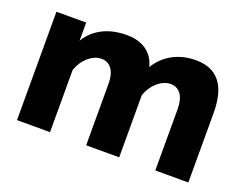

<svg xmlns="http://www.w3.org/2000/svg" viewBox="-89 -704 1113 874"><g transform="rotate(20 467.5 -267.5)"><path d="M857 -469Q818 -535 729 -535Q666 -535 617 -508.5Q568 -482 538 -433Q527 -478 493 -505Q455 -535 393 -535Q327 -535 277.5 -510Q228 -485 199 -437V-525H55V0H215V-301Q229 -342 259 -368Q289 -394 322 -394Q353 -394 371.5 -369.5Q390 -345 390 -295V0H550V-301Q563 -340 594 -368Q625 -394 657 -394Q688 -394 706.5 -369.5Q725 -345 725 -295V0H885V-336Q885 -420 857 -469Z"/></g></svg>

Font: RT Raleway ExtraBold
Style: Regular
Weight: 400
Designer: Matt McInerney, Pablo Impallari, Rodrigo Fuenzalida — Edited by Milan Moffatt in April 2016
Foundry: Matt McInerney, Pablo Impallari, Rodrigo Fuenzalida — Edited by Milan Moffatt in April 2016
Version: Version 3.001